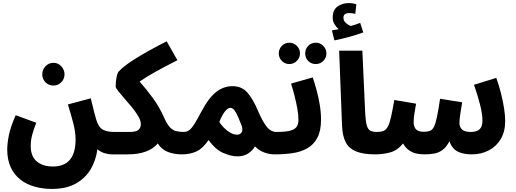

<svg xmlns="http://www.w3.org/2000/svg" viewBox="-20 -1000 3360 1250"><path d="M328 -443Q297 -443 276 -464.5Q255 -486 255 -516Q255 -546 276 -568.5Q297 -591 328 -591Q358 -591 379 -568.5Q400 -546 400 -516Q400 -486 379 -464.5Q358 -443 328 -443Z M27 -28Q27 -66 38 -120.5Q49 -175 82 -250L216 -201Q199 -157 189.5 -122Q180 -87 180 -50Q180 18 219.5 51Q259 84 324 84Q472 84 472 -91Q472 -140 458 -194.5Q444 -249 422 -320L571 -360Q585 -300 594 -266.5Q603 -233 607 -219Q623 -169 651.5 -155Q680 -141 720 -141Q756 -141 773.5 -120Q791 -99 791 -70Q791 -37 769.5 -16Q748 5 710 5Q686 5 660 -3Q634 -11 614 -28Q605 42 571 100.5Q537 159 474.5 194.5Q412 230 318 230Q261 230 208.5 216Q156 202 115 171Q74 140 50.5 90.5Q27 41 27 -28Z M709 5 719 -141H825Q867 -141 882 -155Q897 -169 897 -192Q897 -214 880.5 -242.5Q864 -271 839.5 -301Q815 -331 790.5 -358.5Q766 -386 749.5 -407Q733 -428 733 -437Q733 -465 738.5 -495.5Q744 -526 755 -537Q790 -574 869.5 -623Q949 -672 1065 -731L1135 -608Q1046 -563 987.5 -530Q929 -497 889 -469Q933 -419 975 -362Q1017 -305 1050 -231Q1068 -190 1086.5 -171Q1105 -152 1126.5 -146.5Q1148 -141 1175 -141Q1211 -141 1228.5 -120Q1246 -99 1246 -70Q1246 -37 1225 -16Q1204 5 1165 5Q1113 5 1072.5 -11Q1032 -27 1007 -66Q948 5 810 5Z M1165 5 1175 -141Q1195 -141 1210.5 -151.5Q1226 -162 1244.5 -191Q1263 -220 1292 -275Q1337 -361 1386 -400Q1435 -439 1493 -439Q1554 -439 1591 -397Q1628 -355 1662 -273Q1687 -214 1714.5 -177.5Q1742 -141 1780 -141Q1816 -141 1833.5 -120Q1851 -99 1851 -70Q1851 -37 1829.5 -16Q1808 5 1770 5Q1692 5 1640 -47Q1624 -19 1595 -0.5Q1566 18 1526 18Q1486 18 1435 -3.5Q1384 -25 1338 -88Q1298 -31 1256.5 -13Q1215 5 1165 5ZM1408 -206Q1427 -175 1460 -149Q1493 -123 1523 -123Q1545 -123 1553.5 -139Q1562 -155 1554 -180Q1530 -243 1514 -270.5Q1498 -298 1481 -298Q1461 -298 1441.5 -270.5Q1422 -243 1408 -206Z M1864 -583Q1835 -583 1815 -603.5Q1795 -624 1795 -652Q1795 -681 1815 -701.5Q1835 -722 1864 -722Q1892 -722 1912.5 -701.5Q1933 -681 1933 -652Q1933 -624 1912.5 -603.5Q1892 -583 1864 -583ZM2036 -583Q2006 -583 1986.5 -603Q1967 -623 1967 -652Q1967 -681 1986.5 -701.5Q2006 -722 2036 -722Q2064 -722 2084.5 -701.5Q2105 -681 2105 -652Q2105 -623 2084.5 -603Q2064 -583 2036 -583Z M1770 5 1780 -141Q1837 -141 1868 -149Q1899 -157 1911 -174Q1923 -191 1923 -220Q1923 -252 1915.5 -294Q1908 -336 1897 -378.5Q1886 -421 1875 -456L2016 -496Q2028 -461 2040.5 -415.5Q2053 -370 2061.5 -319.5Q2070 -269 2070 -221Q2070 -148 2046 -103Q2022 -58 1980.5 -34.5Q1939 -11 1885 -3Q1831 5 1770 5Z M2157 -737 2141 -802Q2168 -807 2185 -810Q2169 -823 2157.5 -842.5Q2146 -862 2146 -886Q2146 -935 2177.5 -957.5Q2209 -980 2249 -980Q2278 -980 2300 -972L2293 -910Q2284 -912 2274 -913.5Q2264 -915 2254 -915Q2216 -915 2216 -885Q2216 -864 2232 -850Q2248 -836 2264 -831Q2297 -840 2325 -851L2345 -789Q2308 -775 2257.5 -761Q2207 -747 2157 -737Z M2424 5Q2344 5 2297.5 -14.5Q2251 -34 2230.5 -74.5Q2210 -115 2207 -178L2188 -670H2339L2358 -256Q2361 -206 2368.5 -181.5Q2376 -157 2391.5 -149Q2407 -141 2434 -141Q2470 -141 2487.5 -120.5Q2505 -100 2505 -70Q2505 -36 2484 -15.5Q2463 5 2424 5Z M2424 5 2434 -141Q2460 -141 2476.5 -147.5Q2493 -154 2504.5 -174.5Q2516 -195 2525.5 -237Q2535 -279 2547 -349L2689 -325Q2685 -301 2679 -267.5Q2673 -234 2673 -204Q2673 -175 2688 -158.5Q2703 -142 2740 -142Q2763 -142 2779 -148Q2795 -154 2805.5 -175Q2816 -196 2825 -239Q2834 -282 2845 -357L2989 -334Q2983 -300 2977 -260Q2971 -220 2971 -198Q2971 -174 2987.5 -157.5Q3004 -141 3044 -141Q3083 -141 3102 -158Q3121 -175 3121 -215Q3121 -257 3105.5 -318Q3090 -379 3066 -448L3211 -493Q3228 -446 3241 -395Q3254 -344 3261.5 -296.5Q3269 -249 3269 -213Q3269 -143 3240 -94.5Q3211 -46 3161.5 -20.5Q3112 5 3051 5Q2996 5 2959.5 -13.5Q2923 -32 2906 -80Q2886 -42 2861.5 -24Q2837 -6 2807.5 -0.5Q2778 5 2744 5Q2721 5 2695.5 0.5Q2670 -4 2646 -19.5Q2622 -35 2604 -66Q2568 -21 2521 -8Q2474 5 2424 5Z"/></svg>

Font: Noto Sans Arabic Cond ExtBd
Style: Regular
Weight: 800
Width: 3
Designer: Monotype Design Team, Nadine Chahine, Nizar Qandah and Khaled Hosny
Foundry: Monotype Imaging Inc.
Version: Version 2.012; ttfautohint (v1.8.4.7-5d5b)